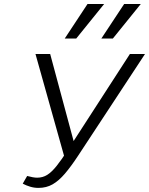

<svg xmlns="http://www.w3.org/2000/svg" viewBox="-20 -927 742 956"><path d="M171.8 8.6Q149.8 8.6 130 2.5Q110.3 -3.5 93.2 -12.5L115.2 -50.8Q131.1 -46.8 142.9 -44.5Q154.7 -42.3 165.3 -42.3Q192.7 -42.3 215 -56.2Q237.3 -70.1 261.8 -100.7Q286.4 -131.3 318.1 -180.8L626.7 -658H701.9L368 -150.3Q333.5 -97.9 303.3 -62.5Q273.1 -27.1 242 -9.2Q210.9 8.6 171.8 8.6ZM303.9 -133.5 156.7 -658H229.9L358.7 -179.4ZM302.3 -735.1 415.7 -907H498.5L359.5 -735.1ZM484.6 -735.1 598.1 -907H680.9L541.9 -735.1Z"/></svg>

Font: Ysabeau
Style: Bold Italic
Weight: 700
Italic angle: -12°
Designer: Christian Thalmann (Catharsis Fonts)
Version: Version 2.002